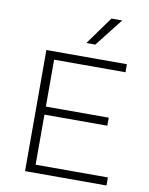

<svg xmlns="http://www.w3.org/2000/svg" viewBox="-88 -864 722 929"><g transform="rotate(10 272.5 -400.0)"><path d="M100 0V-595H495.5V-555.5H145V-39.5H500V0ZM127.5 -285.5V-325H454V-285.5ZM284.5 -662 383.5 -799.5H436.5L328.5 -662Z"/></g></svg>

Font: Encode Sans SC SemiExpanded ExtraLight
Style: Regular
Weight: 250
Width: 6
Designer: Multiple Designers
Foundry: Impallari Type
Version: Version 3.002